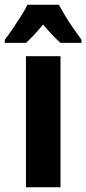

<svg xmlns="http://www.w3.org/2000/svg" viewBox="-55 -786 362 806"><path d="M199 0H54V-550H199ZM192 -766Q204 -744 218.5 -720Q233 -696 250.5 -670.5Q268 -645 287 -619V-606H199Q183 -620 165 -639Q147 -658 126 -683Q105 -658 86.5 -638Q68 -618 54 -606H-35V-619Q-20 -638 -1.5 -665.5Q17 -693 34.5 -720.5Q52 -748 60 -766Z"/></svg>

Font: Noto Sans Khmer ExtraCondensed ExtraBold
Style: Regular
Weight: 800
Width: 2
Designer: Danh Hong and the Monotype Design Team
Foundry: Monotype Imaging Inc.
Version: Version 2.004